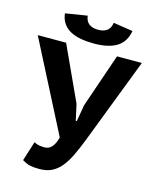

<svg xmlns="http://www.w3.org/2000/svg" viewBox="-137 -960 848 1053"><g transform="rotate(15 286.5 -433.5)"><path d="M294 -391 314 -300H320L336 -394L441 -700H582L396 -216Q374 -159 353.5 -117Q333 -75 309.5 -47.5Q286 -20 257 -6.5Q228 7 189 7Q156 7 135.5 2.5Q115 -2 91 -17L126 -128Q143 -119 157 -117Q171 -115 187 -115Q234 -115 253 -189L-9 -700H152ZM228 -874Q232 -842 251.5 -828Q271 -814 302 -814Q369 -814 376 -873L487 -856Q476 -793 429.5 -764Q383 -735 301 -735Q260 -735 226 -741Q192 -747 166.5 -760.5Q141 -774 124.5 -797Q108 -820 104 -854Z"/></g></svg>

Font: PTSans
Style: Bold
Weight: 700
Designer: A.Korolkova, O.Umpeleva, V.Yefimov
Foundry: ParaType Ltd
Version: Version 2.003W OFL